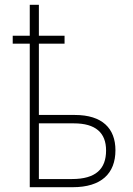

<svg xmlns="http://www.w3.org/2000/svg" viewBox="-20 -780 553 800"><path d="M142 -760H104V-631H33V-598H104V0H283C402 0 461 -57 461 -154C461 -245 406 -301 292 -301H142V-598H249V-631H142ZM288 -266C378 -266 422 -227 422 -153C422 -76 379 -34 280 -34H142V-266Z"/></svg>

Font: Noto Sans SemiCondensed ExtraLight
Style: Regular
Weight: 200
Width: 4
Designer: Monotype Design Team
Foundry: Monotype Imaging Inc.
Version: Version 2.013